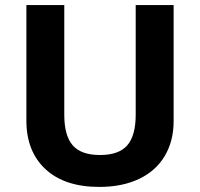

<svg xmlns="http://www.w3.org/2000/svg" viewBox="-20 -734 796 764"><path d="M670.9 -713.9V-252Q670.9 -172.9 635.5 -113.3Q600.1 -53.7 533.2 -22Q466.3 9.8 375 9.8Q237.3 9.8 161.1 -60.8Q85 -131.3 85 -253.9V-713.9H235.8V-276.9Q235.8 -194.3 269.3 -155.8Q302.7 -117.2 377.9 -117.2Q453.1 -117.2 486.6 -156Q520 -194.8 520 -277.8V-713.9Z"/></svg>

Font: OpenSans-Bold
Style: Bold
Weight: 700
Foundry: Ascender Corporation
Version: Version 1.10